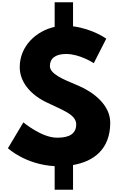

<svg xmlns="http://www.w3.org/2000/svg" viewBox="-20 -1465 1050 1693"><path d="M624 -1445H462V-1228C299 -1192 154 -1059 154 -873C154 -749 239 -638 383 -566C524 -496 652 -458 652 -368C652 -257 540 -251 481 -251C347 -251 186 -386 186 -386L50 -158C50 -158 203 -14 462 0V208H624V-10C806 -41 952 -149 952 -383C952 -540 804 -653 670 -710C533 -767 420 -813 420 -883C420 -949 468 -989 563 -989C686 -989 807 -908 807 -908L917 -1124C917 -1124 799 -1210 624 -1233Z"/></svg>

Font: Poland Can Into
Style: BigWritings
Weight: 700
Foundry: Cannot Into Space Fonts
Version: Version 0.92